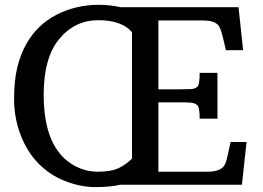

<svg xmlns="http://www.w3.org/2000/svg" viewBox="-20 -762 1085 792"><path d="M87.9 -579.6Q133.3 -660.2 213.1 -701.2Q293 -742.2 387.2 -742.2Q432.1 -742.2 477.1 -732.4H963.9L982.9 -555.2L912.1 -554.7L898.9 -609.9Q889.2 -649.4 878.9 -659.7Q860.8 -677.7 817.9 -677.7H633.3V-393.6H726.1Q752.4 -393.6 768.1 -394.5Q783.7 -395.5 793.7 -403.6Q803.7 -411.6 803.7 -461.4H877V-272.5H803.7Q803.7 -319.8 793.7 -328.4Q783.7 -336.9 768.1 -338.4Q752.4 -339.8 726.1 -339.8H633.3V-53.7H836.9Q897 -53.7 910.2 -88.9Q914.6 -100.6 918 -116.2L931.2 -176.3H997.1L978 0H476.6Q433.1 9.8 372.8 9.8Q312.5 9.8 248.8 -15.1Q185.1 -40 138.2 -88.1Q91.3 -136.2 64.7 -206.1Q38.1 -275.9 38.1 -353.3Q38.1 -430.7 51.3 -484.1Q64.5 -537.6 87.9 -579.6ZM524.4 -107.4V-629.4Q481.9 -678.7 385.3 -678.7Q288.6 -678.7 224.4 -601.3Q160.2 -523.9 160.2 -371.1Q160.2 -149.9 285.2 -79.6Q331.1 -53.7 384 -53.7Q437 -53.7 467.3 -67.6Q497.6 -81.5 524.4 -107.4Z"/></svg>

Font: Arbutus Slab
Style: Regular
Weight: 400
Version: Version 1.002; ttfautohint (v0.92) -l 10 -r 16 -G 200 -x 7 -